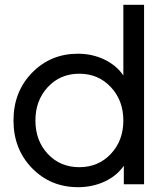

<svg xmlns="http://www.w3.org/2000/svg" viewBox="-20 -765 684 797"><path d="M492 -745H578V0H494V-77Q465 -35 414.5 -11.5Q364 12 304 12Q190 12 113 -67Q36 -146 36 -265Q36 -384 113 -463Q190 -542 303 -542Q363 -542 413 -518Q463 -494 492 -452ZM492 -265Q492 -348 440 -403.5Q388 -459 309 -459Q230 -459 178.5 -403.5Q127 -348 127 -265Q127 -181 178.5 -126Q230 -71 309 -71Q388 -71 440 -126Q492 -181 492 -265Z"/></svg>

Font: Plus Jakarta Display
Style: Regular
Weight: 400
Designer: Gumpita Rahayu
Foundry: Tokotype Studio
Version: Version 1.000;hotconv 1.0.109;makeotfexe 2.5.65596